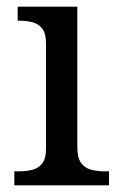

<svg xmlns="http://www.w3.org/2000/svg" viewBox="-20 -556 360 576"><path d="M23 0V-42H36Q58 -42 76.5 -46.5Q95 -51 106.5 -65.5Q118 -80 118 -109V-426Q118 -456 106.5 -470.5Q95 -485 76.5 -489.5Q58 -494 36 -494H33V-536H212V-114Q212 -83 223 -67.5Q234 -52 253 -47Q272 -42 294 -42H307V0Z"/></svg>

Font: Noto Serif Tamil
Style: Italic
Weight: 400
Italic angle: -12°
Designer: Indian Type Foundry, Tom Grace, and the Monotype Design Team
Foundry: Monotype Imaging Inc.
Version: Version 2.003